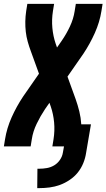

<svg xmlns="http://www.w3.org/2000/svg" viewBox="-20 -755 549 990"><path d="M172 215 173 115H183Q202 115 222 111.5Q242 108 259.5 97.5Q277 87 289 69.5Q301 52 304 33L310 0H250L256 -37Q263 -81 259 -124Q255 -167 242 -205L235 -225L212 -192Q188 -156 169 -116.5Q150 -77 144 -37L138 0H0L6 -37Q15 -94 40 -150Q65 -206 99 -257L181 -375L139 -491Q130 -515 123 -540Q116 -565 113 -591Q110 -617 110.5 -644Q111 -671 115 -698L121 -735H259L253 -698Q246 -654 250 -611Q254 -568 267 -530L274 -510L297 -543Q322 -579 340.5 -618.5Q359 -658 365 -698L371 -735H509L503 -698Q494 -641 469 -585Q444 -529 410 -478L328 -360L370 -244Q381 -213 389 -180.5Q397 -148 399 -114H449L424 33Q420 60 409.5 86Q399 112 381.5 134Q364 156 339.5 172.5Q315 189 289 198.5Q263 208 236 211.5Q209 215 183 215Z"/></svg>

Font: Iosevka Curly Heavy
Style: Italic
Weight: 900
Italic angle: -9°
Monospace: yes
Designer: Belleve Invis
Foundry: Belleve Invis
Version: Version 22.1.2; ttfautohint (v1.8.4)